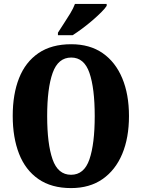

<svg xmlns="http://www.w3.org/2000/svg" viewBox="-20 -951 724 981"><path d="M343 10Q243 10 176.5 -36Q110 -82 77.5 -165Q45 -248 45 -359Q45 -470 77.5 -552Q110 -634 176.5 -679.5Q243 -725 344 -725Q439 -725 504.5 -679.5Q570 -634 604.5 -551.5Q639 -469 639 -358Q639 -247 604.5 -164.5Q570 -82 504 -36Q438 10 343 10ZM343 -58Q410 -58 437 -137Q464 -216 464 -358Q464 -500 437 -578.5Q410 -657 344 -657Q277 -657 249 -578.5Q221 -500 221 -358Q221 -216 248.5 -137Q276 -58 343 -58ZM276 -784Q289 -805 306 -830.5Q323 -856 339 -882.5Q355 -909 363 -931H525V-921Q517 -908 497.5 -888.5Q478 -869 452.5 -847Q427 -825 400 -805Q373 -785 351 -771H276Z"/></svg>

Font: Noto Serif ExtraCondensed Black
Style: Regular
Weight: 900
Width: 2
Designer: Monotype Design Team
Foundry: Monotype Imaging Inc.
Version: Version 2.015; ttfautohint (v1.8.4.7-5d5b)